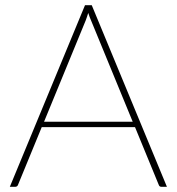

<svg xmlns="http://www.w3.org/2000/svg" viewBox="-20 -723 684 743"><path d="M626 0H605Q596.5 0 594 -8.5L502.5 -231H141.5L50 -8.5Q47.5 0 38 0H18L309 -703H335ZM150.5 -252H493.5L332.5 -643.5Q329.5 -650.5 326.8 -657.5Q324 -664.5 321.5 -673Q319 -664.5 316.5 -657.5Q314 -650.5 311.5 -643.5Z"/></svg>

Font: Lato Thin
Style: Regular
Weight: 200
Designer: Lukasz Dziedzic
Foundry: tyPoland Lukasz Dziedzic
Version: Version 2.007; 2014-02-27